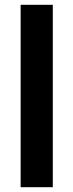

<svg xmlns="http://www.w3.org/2000/svg" viewBox="-20 -780 306 800"><path d="M200 0H66V-760H200Z"/></svg>

Font: Noto Sans Gurmukhi UI Condensed
Style: Bold
Weight: 700
Width: 3
Designer: Jelle Bosma - Monotype Design Team
Foundry: Monotype Imaging Inc.
Version: Version 2.004; ttfautohint (v1.8.4.7-5d5b)